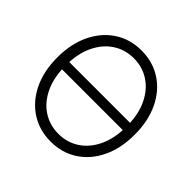

<svg xmlns="http://www.w3.org/2000/svg" viewBox="-183 -921 1114 1114"><g transform="rotate(45 374.5 -363.5)"><path d="M633.8 -393.1V-333.5H109.4V-393.1ZM374.5 9.8Q281.7 9.8 210 -36.6Q138.2 -83 97.4 -167Q56.6 -251 56.6 -363.3Q56.6 -476.1 97.7 -560.3Q138.7 -644.5 210.2 -690.9Q281.7 -737.3 374.5 -737.3Q467.3 -737.3 538.8 -690.9Q610.4 -644.5 650.9 -560.3Q691.4 -476.1 691.4 -363.3Q691.4 -251 650.9 -167Q610.4 -83 538.8 -36.6Q467.3 9.8 374.5 9.8ZM374.5 -53.7Q445.8 -53.7 502.2 -90.6Q558.6 -127.4 591.6 -197Q624.5 -266.6 624.5 -363.3Q624.5 -460.9 591.6 -530.3Q558.6 -599.6 502.2 -636.7Q445.8 -673.8 374.5 -673.8Q303.2 -673.8 246.6 -636.7Q189.9 -599.6 157 -530.3Q124 -460.9 124 -363.3Q124 -266.6 156.7 -197.3Q189.5 -127.9 246.3 -90.8Q303.2 -53.7 374.5 -53.7Z"/></g></svg>

Font: Inter 20pt Light
Style: Regular
Weight: 300
Version: Version 4.001;git-66647c0bb